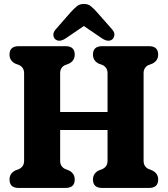

<svg xmlns="http://www.w3.org/2000/svg" viewBox="-20 -928 828 948"><path d="M277 -134Q277 -105.5 302 -93.5L321 -86Q349 -71.5 349 -41.5Q349 0 303.5 0H72.5Q27 0 27 -41.5Q27 -71.5 55 -86L74 -93.5Q99 -105.5 99 -134V-566.5Q99 -594.5 75 -606.5L55 -614Q27 -628.5 27 -658.5Q27 -700 72.5 -700H303.5Q349 -700 349 -658.5Q349 -628.5 321 -614L301 -606.5Q277 -594.5 277 -566.5V-375H511V-566.5Q511 -594.5 487 -606.5L467 -614Q439 -628.5 439 -658.5Q439 -700 484.5 -700H715.5Q761 -700 761 -658.5Q761 -628.5 732.5 -614L712.5 -606.5Q689 -594.5 689 -566.5V-134Q689 -105.5 713.5 -93.5L732.5 -86Q761 -71.5 761 -41.5Q761 0 715.5 0H484.5Q439 0 439 -41.5Q439 -71.5 467 -86L486 -93.5Q511 -105.5 511 -134V-286H277ZM536 -735Q516 -717 483 -739L394 -799.5L305 -739Q272 -717 252 -735Q244.5 -742 243.5 -755.5Q242.5 -769 255.5 -783.5L328.5 -867Q345.5 -885.5 359.2 -897Q373 -908.5 394 -908.5Q415.5 -908.5 429.2 -897Q443 -885.5 459.5 -867L533 -783.5Q546 -769 544.8 -755.8Q543.5 -742.5 536 -735Z"/></svg>

Font: Fraunces 144pt SuperSoft
Style: Bold
Weight: 700
Version: Version 1.000;[b76b70a41]